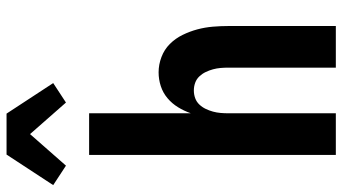

<svg xmlns="http://www.w3.org/2000/svg" viewBox="-276 -776 1021 572"><g transform="rotate(-90 234.0 -490.5)"><path d="M58 0V-735H182V-432Q189 -452 200 -470Q211 -488 227 -501.5Q243 -515 263 -521.5Q283 -528 304 -528Q327 -528 349.5 -519.5Q372 -511 388.5 -494.5Q405 -478 415.5 -456.5Q426 -435 432 -412.5Q438 -390 440 -366.5Q442 -343 442 -320V0H318V-320Q318 -332 317 -343.5Q316 -355 313 -366Q310 -377 305 -387.5Q300 -398 292 -406.5Q284 -415 273 -419Q262 -423 250 -423Q238 -423 227 -419Q216 -415 208 -406.5Q200 -398 195 -387.5Q190 -377 187 -366Q184 -355 183 -343.5Q182 -332 182 -320V0ZM214 -804 120 -911 26 -804 -32 -842 59 -981H181L272 -842Z"/></g></svg>

Font: Iosevka Extrabold
Style: Regular
Weight: 800
Monospace: yes
Designer: Belleve Invis
Foundry: Belleve Invis
Version: Version 32.5.0; ttfautohint (v1.8.4)